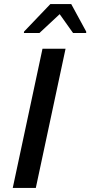

<svg xmlns="http://www.w3.org/2000/svg" viewBox="-20 -929 446 949"><path d="M43 0 190 -688H304L157 0ZM98 -766 99 -773 229 -909H332L406 -773V-766H341L275 -859L175 -766Z"/></svg>

Font: Saira Thin Medium
Style: Italic
Weight: 500
Italic angle: -12°
Version: Version 1.101